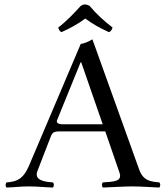

<svg xmlns="http://www.w3.org/2000/svg" viewBox="-20 -834 739 859"><path d="M380.6 -808C365.2 -815.7 355.6 -816.4 341.6 -808C310.6 -774 277.6 -739 240.6 -711C242.6 -702 245.6 -696 254.6 -690C292.6 -707 324.6 -724 361.6 -751C394.6 -726 428.6 -708 467.6 -690C476.7 -693.8 480.8 -701.9 483.6 -711C447.6 -738 410.6 -772 380.6 -808ZM260.5 -278C238.5 -278 231.1 -286.1 235.3 -296.3L340.5 -555H343.5L439.5 -278ZM147.5 -69 207.5 -224C212.5 -237 218.5 -246 242.5 -246H451L514.5 -62C528.6 -21 488.1 -21.4 440.5 -18C434.5 -12 434.5 -1 440.5 5C477.5 4 532.5 0 571.5 0C612.5 0 655.5 4 692.5 5C698.5 -1 698.5 -12 692.5 -18C653.7 -21.5 620.5 -25 602.5 -76L393.5 -658C378.5 -649 354.5 -638 341.5 -638L109.5 -92C83.7 -31.3 53 -21 9.5 -18C3.5 -12 3.5 -1 9.5 5C46.5 4 69.5 0 108.5 0C149.5 0 179.5 4 216.5 5C222.5 -1 222.5 -12 216.5 -18C178.9 -20.6 131.3 -27.3 147.5 -69Z"/></svg>

Font: Libertinus Serif Display
Style: Regular
Weight: 400
Designer: Philipp H. Poll
Foundry: Khaled Hosny
Version: Version 6.1